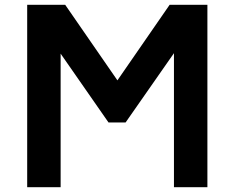

<svg xmlns="http://www.w3.org/2000/svg" viewBox="-20 -778 975 798"><path d="M842 -758V0H703V-557L502 -269H431L232 -555V0H93V-758H251L468 -444L685 -758Z"/></svg>

Font: Biryani
Style: Bold
Weight: 700
Designer: Dan Reynolds and Mathieu Reguer
Foundry: Dan Reynolds and Mathieu Reguer
Version: Version 1.004; ttfautohint (v1.1) -l 5 -r 5 -G 72 -x 0 -D la